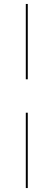

<svg xmlns="http://www.w3.org/2000/svg" viewBox="-20 -771 274 971"><path d="M110.5 -751H120.5V-370H110.5ZM110.5 -201H120.5V180H110.5Z"/></svg>

Font: Lato Hairline
Style: Italic
Weight: 100
Italic angle: -7°
Designer: Lukasz Dziedzic
Foundry: tyPoland Lukasz Dziedzic
Version: Version 2.007; 2014-02-27